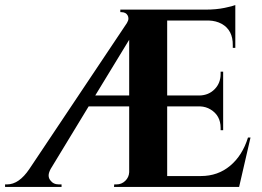

<svg xmlns="http://www.w3.org/2000/svg" viewBox="-44 -738 1033 758"><path d="M416 -10Q436 -10 450.5 -24Q465 -38 466 -58V-318H306L156 -71Q148 -56 148 -45.5Q148 -35 154 -27Q166 -10 188 -10Q189 -10 189 -10H199V0H-24V-10H-16Q31 -10 72 -71L457 -647Q463 -657 463 -664.5Q463 -672 460 -677Q453 -690 435 -690H431V-700H766Q810 -700 843 -707Q876 -714 885 -718V-549H875V-559Q876 -619 831 -644Q809 -656 780 -657H616V-361H744Q780 -362 803.5 -386Q827 -410 827 -446V-455H837V-224H827V-233Q827 -282 787 -306Q769 -317 746 -318H616V-43H749Q816 -43 864.5 -83.5Q913 -124 935 -195H945L900 0H406L407 -10ZM466 -361V-581L332 -361Z"/></svg>

Font: Cinzel Decorative
Style: Bold
Weight: 700
Version: Version 1.002;PS 001.002;hotconv 1.0.56;makeotf.lib2.0.21325